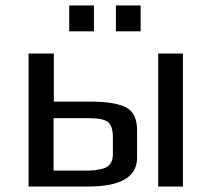

<svg xmlns="http://www.w3.org/2000/svg" viewBox="-20 -679 765 699"><path d="M646 0H556V-484H646ZM302 0H84V-484H176V-309H310Q399 -309 439 -288Q479 -267 479 -205V-105Q479 0 302 0ZM391 -117V-178Q391 -220 373.5 -234.5Q356 -249 298 -249H175V-58H296Q314 -58 326.5 -59.5Q339 -61 356 -65.5Q373 -70 382 -83.5Q391 -97 391 -117ZM322 -565H232V-659H322ZM492 -565H402V-659H492Z"/></svg>

Font: Play
Style: Regular
Weight: 400
Designer: Jonas Hecksher
Foundry: Jonas Hecksher, Playtypeª, e-types AS
Version: Version 1.002